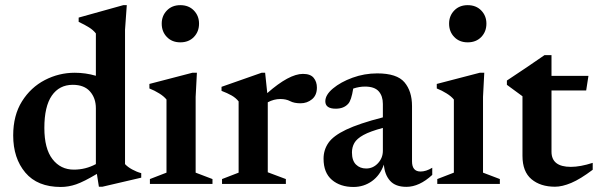

<svg xmlns="http://www.w3.org/2000/svg" viewBox="-20 -732 2381 764"><path d="M373.5 11 365.5 -40Q313.5 -9 283 1.5Q252.5 12 222 12Q129 12 80.8 -45.2Q32.5 -102.5 32.5 -193Q32.5 -273 67.5 -328.8Q102.5 -384.5 158.5 -413.5Q214.5 -442.5 277.5 -442.5Q320.5 -442.5 361.5 -430.5V-599Q351 -612.5 334.2 -623Q317.5 -633.5 293 -645V-662L470.5 -711.5H484.5L477.5 -613.5V-79Q488 -67.5 505.8 -57.8Q523.5 -48 542 -43V-25L387.5 11ZM361.5 -301Q361.5 -341.5 338.2 -368Q315 -394.5 269.5 -394.5Q216 -394.5 186.2 -351.5Q156.5 -308.5 156.5 -223Q156.5 -140.5 188.8 -98.8Q221 -57 274 -57Q320.5 -57 361.5 -79Z M697.5 -563.5Q664.5 -563.5 644 -584.8Q623.5 -606 623.5 -638Q623.5 -669 644 -690.2Q664.5 -711.5 697.5 -711.5Q731 -711.5 751.5 -690.2Q772 -669 772 -638Q772 -606 751.5 -584.8Q731 -563.5 697.5 -563.5ZM763.5 -442.5 758.5 -346.5V-45L825.5 -19.5V0H576.5V-19.5L642.5 -45V-336Q632.5 -348.5 613.8 -360.2Q595 -372 574.5 -380V-398L745.5 -442.5Z M1185.5 -438Q1215.5 -438 1228.2 -422.2Q1241 -406.5 1241 -383.5Q1241 -353 1221.5 -337Q1202 -321 1176 -321Q1150.5 -321 1134.5 -329.5Q1118.5 -338 1095.5 -338Q1070 -338 1045.5 -325V-46.5L1117.5 -19.5V0H863.5V-19.5L929.5 -45V-328.5Q918.5 -342.5 901.8 -352Q885 -361.5 861.5 -370.5V-386.5L1021 -442.5H1035L1043.5 -361.5Q1130.5 -438 1185.5 -438Z M1597 11.5Q1553.5 11.5 1532 -12.8Q1510.5 -37 1507.5 -77Q1492.5 -34.5 1460 -11.2Q1427.5 12 1386.5 12Q1334 12 1300.8 -16.2Q1267.5 -44.5 1267.5 -100.5Q1267.5 -135.5 1286.8 -163.5Q1306 -191.5 1357.2 -216Q1408.5 -240.5 1503.5 -265V-318.5Q1503.5 -350 1486.8 -368.8Q1470 -387.5 1432.5 -387.5Q1409.5 -387.5 1385.5 -379.5Q1378 -332 1365.5 -319Q1348 -299.5 1316 -299.5Q1274.5 -299.5 1274.5 -329Q1274.5 -354.5 1305 -380Q1335.5 -405.5 1382.8 -422.8Q1430 -440 1481 -440Q1559.5 -440 1589.5 -404.5Q1619.5 -369 1619.5 -310V-90Q1619.5 -49.5 1653.5 -49.5Q1675.5 -49.5 1700 -64.5V-36Q1648.5 11.5 1597 11.5ZM1380.5 -125.5Q1380.5 -93 1396.5 -77.2Q1412.5 -61.5 1437 -61.5Q1464.5 -61.5 1484 -82.5Q1503.5 -103.5 1503.5 -132V-223Q1453 -209.5 1426.2 -194.8Q1399.5 -180 1390 -163Q1380.5 -146 1380.5 -125.5Z M1841 -563.5Q1808 -563.5 1787.5 -584.8Q1767 -606 1767 -638Q1767 -669 1787.5 -690.2Q1808 -711.5 1841 -711.5Q1874.5 -711.5 1895 -690.2Q1915.5 -669 1915.5 -638Q1915.5 -606 1895 -584.8Q1874.5 -563.5 1841 -563.5ZM1907 -442.5 1902 -346.5V-45L1969 -19.5V0H1720V-19.5L1786 -45V-336Q1776 -348.5 1757.2 -360.2Q1738.5 -372 1718 -380V-398L1889 -442.5Z M2174.5 -128.5Q2174.5 -68 2251.5 -68Q2289 -68 2338.5 -84V-56.5Q2289.5 -19.5 2253.2 -4.2Q2217 11 2188.5 11Q2130.5 11 2094.8 -19Q2059 -49 2059 -112V-349L1997 -394.5V-411.5Q2030 -433.5 2071.5 -461.2Q2113 -489 2146.5 -512.5H2174.5V-430H2321.5L2312.5 -372H2174.5Z"/></svg>

Font: Newsreader Text SemiBold
Style: Regular
Weight: 600
Designer: Hugues Gentile
Foundry: Production Type
Version: Version 1.001